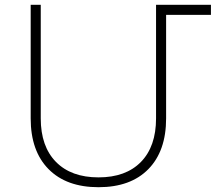

<svg xmlns="http://www.w3.org/2000/svg" viewBox="-20 -777 900 801"><path d="M860 -715H673V-283Q673 -147 599 -71.5Q525 4 391 4Q257 4 182.5 -71.5Q108 -147 108 -283V-757H150V-283Q150 -166 213.5 -101.5Q277 -37 391 -37Q505 -37 568 -101.5Q631 -166 631 -283V-757H860Z"/></svg>

Font: Montserrat arm2 ExtraLight
Style: Regular
Weight: 275
Designer: Julieta Ulanovsky
Foundry: Julieta Ulanovsky
Version: Version 6.000